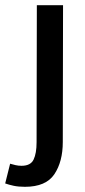

<svg xmlns="http://www.w3.org/2000/svg" viewBox="-60 -509 328 740"><path d="M36 211Q11 211 -7.5 207Q-26 203 -40 198L-21 122Q-11 125 0 127.5Q11 130 23 130Q58 130 69.5 106Q81 82 81 39L82 -489H183L182 38Q182 114 149.5 162.5Q117 211 36 211Z"/></svg>

Font: Assistant SemiBold
Style: Regular
Weight: 600
Designer: Hebrew By Ben Nathan, Latin by Paul Hunt
Version: Version 3.000